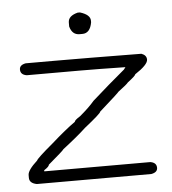

<svg xmlns="http://www.w3.org/2000/svg" viewBox="-46 -643 591 659"><g transform="rotate(-5 250.0 -314.0)"><path d="M52.7 -443.4H150.4Q255.9 -443.4 451.2 -441.4Q468.8 -435.1 468.8 -419.9Q468.8 -402.3 423.8 -373Q423.8 -368.2 396.5 -347.7Q392.1 -341.3 361.3 -318.4Q361.3 -316.4 293 -255.9Q293 -250 236.3 -205.1Q207 -177.7 156.2 -138.7Q153.8 -133.8 101.6 -89.8Q101.6 -83.5 84 -72.3V-68.4H449.2Q470.7 -64.9 470.7 -46.9Q470.7 -31.2 449.2 -27.3H54.7Q29.3 -32.2 29.3 -50.8V-60.5Q29.3 -77.1 62.5 -107.4Q66.4 -116.2 119.1 -160.2Q170.9 -206.1 203.1 -228.5Q203.6 -234.4 222.7 -246.1Q254.9 -272.9 273.4 -294.9Q331.5 -346.7 386.7 -392.6L392.6 -400.4Q293 -402.3 236.3 -402.3H52.7Q31.2 -405.8 31.2 -423.8Q31.2 -439.5 52.7 -443.4ZM245.6 -601.1H253.4Q288.6 -590.3 288.6 -569.8V-564Q282.2 -526.9 255.4 -526.9H245.6Q220.2 -526.9 212.4 -556.2V-569.8Q212.4 -592.8 245.6 -601.1Z"/></g></svg>

Font: CEF Fonts CJK Mono
Style: Regular
Weight: 400
Designer: PartyBoss (派对大魔王)
Version: Release 2.25